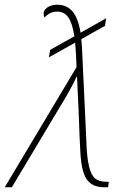

<svg xmlns="http://www.w3.org/2000/svg" viewBox="-53 -790 508 810"><path d="M406 -23 403 0H385Q339 0 315 -30.5Q291 -61 286 -147Q283 -196 279 -314Q277 -344 272 -466H270Q244 -410 198 -336L-3 0H-33L270 -507Q268 -568 264 -610L153 -548L159 -580L261 -637Q252 -693 235 -717Q218 -741 188 -741Q157 -741 135 -716Q131 -723 131 -733Q131 -747 146.5 -758.5Q162 -770 190 -770Q227 -770 251.5 -743.5Q276 -717 287 -652L395 -713L390 -681L290 -625L293 -587L311 -202Q313 -125 323 -86.5Q333 -48 350 -35.5Q367 -23 398 -23Z"/></svg>

Font: Noto Serif NarrowThin
Style: Italic
Weight: 250
Width: 4
Italic angle: -12°
Designer: Monotype Design Team
Foundry: Monotype Imaging Inc.
Version: Version 1.001